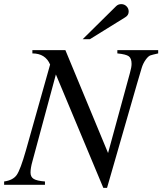

<svg xmlns="http://www.w3.org/2000/svg" viewBox="-40 -896 787 931"><path d="M361 -706 523 -866Q533 -876 548 -876Q563 -876 573.5 -865.5Q584 -855 584 -840Q584 -822 567 -812L396 -706ZM727 -653V-637Q700 -631 689.5 -627.5Q679 -624 666.5 -606.5Q654 -589 647.5 -568Q641 -547 625 -492L479 15H461L231 -535L117 -113Q108 -81 108 -59Q108 -38 123.5 -28.5Q139 -19 178 -16V0H-20V-16Q23 -22 41 -47.5Q59 -73 86 -168L203 -583Q180 -637 117 -637V-653H277L484 -154L590 -542Q598 -570 598 -586Q598 -613 584.5 -623Q571 -633 529 -637V-653Z"/></svg>

Font: STIX MathJax Latin
Style: Italic
Weight: 400
Italic angle: -16.33°
Designer: MicroPress Inc., with final additions and corrections provided by Coen Hoffman, Elsevier (retired)
Version: Version 1.1.1